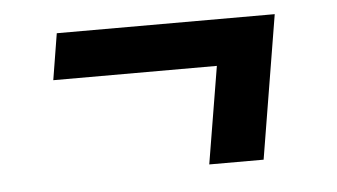

<svg xmlns="http://www.w3.org/2000/svg" viewBox="-33 -433 666 380"><g transform="rotate(-5 300.0 -243.5)"><path d="M369 -101 401 -294H76L91 -386H524L477 -101Z"/></g></svg>

Font: Iosevka Curly SmBdExObl
Style: Regular
Weight: 600
Width: 7
Italic angle: -9°
Monospace: yes
Designer: Belleve Invis
Foundry: Belleve Invis
Version: Version 11.1.0; ttfautohint (v1.8.3)